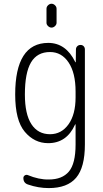

<svg xmlns="http://www.w3.org/2000/svg" viewBox="-20 -755 540 1006"><path d="M223.6 -709Q223.6 -719.7 231.9 -727.5Q240.2 -735.4 250 -735.4Q259.8 -735.4 268.1 -727.5Q276.4 -719.7 276.4 -709V-635.7Q276.4 -626 268.1 -618.2Q259.8 -610.4 250 -610.4Q240.2 -610.4 231.9 -618.2Q223.6 -626 223.6 -635.7ZM242.2 -482.4Q174.8 -482.4 142.6 -428.2Q110.4 -374 110.4 -259.8Q110.4 -157.2 144.5 -104.5Q178.7 -51.8 242.2 -51.8Q301.8 -51.8 338.9 -103.5Q376 -155.3 376 -245.1V-275.4Q376 -373 339.4 -427.7Q302.7 -482.4 242.2 -482.4ZM232.4 -4.9Q160.2 -4.9 109.9 -64.5Q59.6 -124 59.6 -259.8Q59.6 -529.3 232.4 -530.3Q325.2 -530.3 374 -430.7Q374 -428.7 376 -428.7Q377 -428.7 377 -429.7L377.9 -496.1Q377.9 -505.9 384.8 -512.7Q391.6 -519.5 401.9 -519.5Q412.1 -519.5 418.5 -512.7Q424.8 -505.9 424.8 -496.1V2Q424.8 122.1 378.9 176.3Q333 230.5 235.4 230.5Q180.7 230.5 127 211.9Q102.5 204.1 102.5 177.7Q102.5 168.9 109.9 164.1Q117.2 159.2 125 162.1Q183.6 186.5 235.4 185.5Q305.7 185.5 340.8 144Q376 102.5 376 2V-102.5Q376 -103.5 374 -103.5Q373 -103.5 373 -101.6Q329.1 -4.9 232.4 -4.9Z"/></svg>

Font: Rounded Mgen+ 1m light
Style: Regular
Weight: 200
Designer: [Source Han Sans]
Ryoko NISHIZUKA  (kana & ideographs); Paul D. Hunt (Latin, Greek & Cyrillic); Wenlong ZHANG  (bopomofo
Version: Version 1.059.20150602